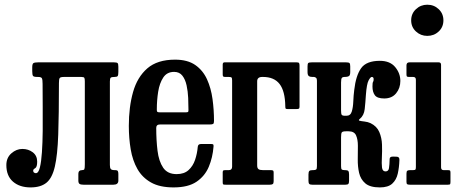

<svg xmlns="http://www.w3.org/2000/svg" viewBox="-20 -785 1948 816"><path d="M7 -83.5Q7 -114.5 28.2 -133.2Q49.5 -152 75 -152Q100.5 -152 119.2 -137.8Q138 -123.5 138 -98Q138 -75 129.5 -70.2Q121 -65.5 121 -60Q121 -54 124.8 -51.5Q128.5 -49 132.5 -49Q143.5 -49 149.5 -73.2Q155.5 -97.5 158.2 -138.2Q161 -179 161.5 -228.8Q162 -278.5 161.5 -330.5Q161 -382.5 161 -428.5Q161 -446 158.2 -452Q155.5 -458 141.5 -458H138.5Q124 -458 120.5 -462.2Q117 -466.5 117 -483V-498.5Q117 -514 122.5 -517Q128 -520 142 -520H464Q476 -520 479.5 -517Q483 -514 483 -501.5V-479.5Q483 -466 480.2 -462Q477.5 -458 467.5 -458H467Q454.5 -458 450.8 -455Q447 -452 447 -439V-83.5Q447 -71 451 -66.5Q455 -62 466.5 -62H470.5Q478.5 -62 480.8 -57.8Q483 -53.5 483 -46V-17.5Q483 0 462 0H334.5Q323 0 318 -3.5Q313 -7 313 -17.5V-46.5Q313 -62 329.5 -62H329Q336.5 -62 338.5 -65.8Q340.5 -69.5 340.5 -87V-439Q340.5 -450 338.5 -454Q336.5 -458 325.5 -458H252.5Q236.5 -458 233.5 -453Q230.5 -448 230.5 -432Q230.5 -299 227.5 -212.8Q224.5 -126.5 213.2 -77.5Q202 -28.5 177.5 -8.5Q153 11.5 110 11.5Q63.5 11.5 35.2 -13Q7 -37.5 7 -83.5Z M527.5 -250Q527.5 -330 545.5 -393.8Q563.5 -457.5 606.2 -494.5Q649 -531.5 724 -531.5Q777 -531.5 809.8 -508.8Q842.5 -486 859.8 -448Q877 -410 883.2 -364Q889.5 -318 889.5 -271Q889.5 -261 886 -258.5Q882.5 -256 871.5 -256H660Q644 -256 644 -241.5Q644 -189 649.5 -144.2Q655 -99.5 673.5 -72.2Q692 -45 730.5 -45Q762.5 -45 781.2 -62Q800 -79 809 -105.5Q818 -132 820.5 -161Q821.5 -173 834.5 -173H877Q885 -173 886.5 -170.5Q888 -168 887.5 -162Q884 -116 867.5 -76.5Q851 -37 815.5 -12.8Q780 11.5 717.5 11.5Q659 11.5 621.8 -9.5Q584.5 -30.5 564 -66.8Q543.5 -103 535.5 -150.2Q527.5 -197.5 527.5 -250ZM660 -307.5H766.5Q776.5 -307.5 778.8 -309Q781 -310.5 781 -316.5Q781 -340.5 779.8 -368.8Q778.5 -397 773 -422.2Q767.5 -447.5 755 -463.5Q742.5 -479.5 720 -479.5Q689.5 -479.5 673.8 -455.5Q658 -431.5 652.2 -395Q646.5 -358.5 646.5 -321Q646 -313 648.2 -310.2Q650.5 -307.5 660 -307.5Z M952 -458H938.5Q931 -458 928.8 -459.8Q926.5 -461.5 926.5 -469V-510.5Q926.5 -520 934 -520H1241Q1249 -520 1251 -517Q1253 -514 1253 -505.5V-331.5Q1253 -324.5 1249.8 -323Q1246.5 -321.5 1239 -321.5H1202.5Q1195 -321.5 1193.8 -324Q1192.5 -326.5 1192.5 -333.5Q1191.5 -398 1168.2 -428Q1145 -458 1097.5 -458H1094.5Q1073 -458 1073 -439.5V-82Q1073 -70 1078.8 -66Q1084.5 -62 1097 -62H1129Q1136.5 -62 1139.8 -60.5Q1143 -59 1143 -52V-15Q1143 -5.5 1139.2 -2.8Q1135.5 0 1126.5 0H939Q931.5 0 929 -1.2Q926.5 -2.5 926.5 -10V-53Q926.5 -59.5 929.8 -60.8Q933 -62 940 -62H953Q966.5 -62 966.5 -77V-443Q966.5 -453 964 -455.5Q961.5 -458 952 -458Z M1677.5 -104.5Q1676.5 -73.5 1670.5 -47Q1664.5 -20.5 1647 -4.5Q1629.5 11.5 1594.5 11.5Q1552.5 11.5 1532.5 -5.8Q1512.5 -23 1506.2 -50.2Q1500 -77.5 1500.5 -108Q1501 -138.5 1501 -165.5Q1501 -192.5 1493.2 -209.8Q1485.5 -227 1461.5 -227H1451Q1435.5 -227 1432.5 -222.2Q1429.5 -217.5 1429.5 -201V-79Q1429.5 -67.5 1432.5 -64.8Q1435.5 -62 1444 -62H1446Q1456.5 -62 1460 -58.5Q1463.5 -55 1463.5 -43.5V-16.5Q1463.5 -7 1460.5 -3.5Q1457.5 0 1448 0H1307Q1297.5 0 1294.2 -3.5Q1291 -7 1291 -16.5V-43.5Q1291 -55 1294.8 -58.5Q1298.5 -62 1309 -62H1312Q1320.5 -62 1323.8 -64.8Q1327 -67.5 1327 -79V-442.5Q1327 -451 1323.2 -454.2Q1319.5 -457.5 1314.5 -458H1307Q1297.5 -458 1292.2 -462Q1287 -466 1287 -479V-503Q1287 -514.5 1290.2 -517.2Q1293.5 -520 1305 -520H1450.5Q1461.5 -520 1465 -517.2Q1468.5 -514.5 1468.5 -503V-479Q1468.5 -465 1462.8 -461.5Q1457 -458 1446.5 -458H1443.5Q1436.5 -458 1433 -454Q1429.5 -450 1429.5 -434.5V-316Q1429.5 -301.5 1432.2 -297.2Q1435 -293 1447 -293H1452.5Q1469.5 -293 1475 -310.8Q1480.5 -328.5 1481.5 -354Q1482.5 -379.5 1485.5 -402.5Q1492.5 -464 1514.8 -495.2Q1537 -526.5 1594.5 -526.5Q1637.5 -526.5 1659.5 -500Q1681.5 -473.5 1681.5 -441Q1681.5 -410.5 1663.5 -388.5Q1645.5 -366.5 1613 -366.5Q1583.5 -366.5 1573.2 -380.2Q1563 -394 1563 -417.5Q1563 -434 1565.5 -437Q1568 -440 1568 -448.5Q1568 -458 1560 -458Q1554.5 -458 1546.5 -443.2Q1538.5 -428.5 1535 -381Q1533 -348.5 1530 -321.5Q1527 -294.5 1509.5 -280Q1501.5 -273.5 1508.5 -271.8Q1515.5 -270 1529.2 -268.5Q1543 -267 1555 -261.5Q1581.5 -248.5 1592 -224Q1602.5 -199.5 1603.5 -170.8Q1604.5 -142 1603 -116Q1601.5 -90 1603.5 -73.2Q1605.5 -56.5 1618.5 -56.5Q1631 -56.5 1633.2 -70.5Q1635.5 -84.5 1636 -109.5Q1636 -120 1651.5 -119.5L1665.5 -119Q1678.5 -119 1677.5 -104.5Z M1727.5 -698.5Q1727.5 -727 1747.8 -746Q1768 -765 1796 -765Q1824.5 -765 1844.5 -746Q1864.5 -727 1864.5 -698.5Q1864.5 -670 1844.5 -651.2Q1824.5 -632.5 1796 -632.5Q1768 -632.5 1747.8 -651.2Q1727.5 -670 1727.5 -698.5ZM1736 -458H1718.5Q1711 -458 1709.2 -460.2Q1707.5 -462.5 1707.5 -469.5V-507Q1707.5 -520 1720 -520H1844.5Q1854.5 -520 1854.5 -509.5V-74Q1854.5 -62 1865 -62H1882Q1889.5 -62 1892 -60.5Q1894.5 -59 1894.5 -51.5V-12.5Q1894.5 -5 1893 -2.5Q1891.5 0 1883.5 0H1722.5Q1714 0 1710.8 -2Q1707.5 -4 1707.5 -12V-47Q1707.5 -57 1711.2 -59.5Q1715 -62 1724 -62H1736Q1744 -62 1745.8 -64.8Q1747.5 -67.5 1747.5 -75.5V-446Q1747.5 -458 1736 -458Z"/></svg>

Font: Besley* Condensed Medium
Style: Regular
Weight: 500
Width: 3
Designer: Owen Earl
Foundry: indestructible type*
Version: Version 3.000; ttfautohint (v1.8.3)